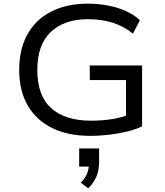

<svg xmlns="http://www.w3.org/2000/svg" viewBox="-20 -734 905 1050"><path d="M473 9Q353 9 266 -33.5Q179 -76 132 -156.5Q85 -237 85 -352Q85 -466 130.5 -547Q176 -628 260.5 -671Q345 -714 461 -714Q519 -714 572 -703.5Q625 -693 669.5 -673Q714 -653 745 -623L707 -550Q656 -591 595.5 -610Q535 -629 461 -629Q331 -629 257.5 -559Q184 -489 184 -352Q184 -211 260 -142.5Q336 -74 478 -74Q540 -74 595 -83Q650 -92 695 -111L669 -67V-296H471V-376H757V-43Q725 -27 678.5 -15.5Q632 -4 579 2.5Q526 9 473 9ZM462 296 422 265Q446 241 456 216Q466 191 466 163L483 177H413V78H522V152Q522 196 507.5 231Q493 266 462 296Z"/></svg>

Font: Nunito Sans 7pt SemiExpanded
Style: Regular
Weight: 400
Width: 6
Designer: Vernon Adams
Foundry: Vernon Adams
Version: Version 3.101;gftools[0.9.27]